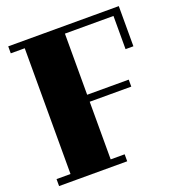

<svg xmlns="http://www.w3.org/2000/svg" viewBox="-142 -917 957 1033"><g transform="rotate(-20 336.5 -400.0)"><path d="M410 0V-40H330V-370H568V-410H330V-760H608V-570H653V-800H20V-760H100V-40H20V0Z"/></g></svg>

Font: Kumar One
Style: Regular
Weight: 400
Designer: Parimal Parmar
Foundry: Indian Type Foundry
Version: Version 1.000;PS 1.000;hotconv 1.0.88;makeotf.lib2.5.647800